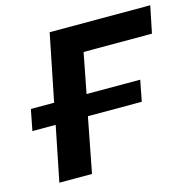

<svg xmlns="http://www.w3.org/2000/svg" viewBox="-103 -805 917 909"><g transform="rotate(-15 355.5 -350.0)"><path d="M349 -568 311 -372H574L554 -269H290L238 0H78L132 -269H18L38 -372H152L218 -700H711L684 -568Z"/></g></svg>

Font: Montserrat Alternates
Style: Bold Italic
Weight: 700
Italic angle: -11.3°
Designer: Julieta Ulanovsky
Foundry: Julieta Ulanovsky
Version: Version 7.200